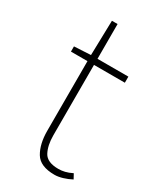

<svg xmlns="http://www.w3.org/2000/svg" viewBox="-169 -698 639 765"><g transform="rotate(30 151.0 -315.0)"><path d="M218 8Q152 8 129 -30.5Q106 -69 106 -130V-450H30V-474L106 -478L110 -638H136V-478H278V-450H136V-126Q136 -80 152 -50Q168 -20 220 -20Q234 -20 249 -23.5Q264 -27 282 -36L294 -14Q275 -4 255 2Q235 8 218 8Z"/></g></svg>

Font: Source Sans 3
Style: Regular
Weight: 200
Designer: Paul D. Hunt
Foundry: Adobe
Version: Version 3.046;hotconv 1.0.118;makeotfexe 2.5.65603